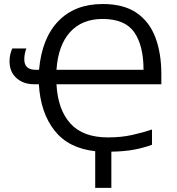

<svg xmlns="http://www.w3.org/2000/svg" viewBox="-20 -745 880 953"><path d="M489.7 -725.1Q593.8 -725.1 657.7 -681.4Q721.7 -637.7 751.2 -559.3Q780.8 -481 780.8 -377V-326.7H260.3Q267.1 -200.7 329.6 -131.8Q392.1 -63 515.6 -63Q582 -63 635.5 -75Q689 -86.9 734.4 -102.1V-26.4Q694.8 -11.7 646.5 -2.4Q598.1 6.8 532.7 7.8V187.5H452.6V5.4Q320.3 -8.8 250.7 -96.9Q181.2 -185.1 172.9 -326.7H150.4Q95.7 -326.7 61.5 -357.7Q27.3 -388.7 27.3 -440.4Q27.3 -460.4 31.5 -476.8Q35.6 -493.2 41 -504.4H110.8Q107.4 -496.6 104 -481.9Q100.6 -467.3 100.6 -450.2Q100.6 -398.4 158.2 -398.4H173.8Q188 -556.6 270.3 -640.9Q352.5 -725.1 489.7 -725.1ZM488.8 -650.9Q387.2 -650.9 327.9 -585.7Q268.6 -520.5 260.3 -398.4H692.4Q692.4 -518.6 646.5 -584.7Q600.6 -650.9 488.8 -650.9Z"/></svg>

Font: Open Sans
Style: Regular
Weight: 400
Designer: Monotype Design Team
Foundry: Monotype Imaging Inc.
Version: Version 3.000; ttfautohint (v1.8.4)